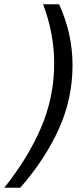

<svg xmlns="http://www.w3.org/2000/svg" viewBox="-59 -770 394 900"><path d="M218 -750Q281 -612 281 -464Q281 -308 217 -166Q153 -24 36 110H-39Q73 -30 134 -173Q195 -316 195 -473Q195 -612 143 -750Z"/></svg>

Font: Geist Regular
Style: Italic
Weight: 400
Italic angle: -12°
Designer: Basement.studio, Andrés Briganti, Mateo Zaragoza
Foundry: Basement.studio, Vercel, Andrés Briganti, Guido Ferreyra, Mateo Zaragoza
Version: Version 1.500; ttfautohint (v1.8.4.7-5d5b)